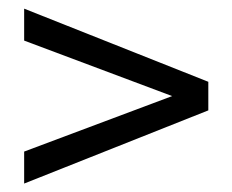

<svg xmlns="http://www.w3.org/2000/svg" viewBox="-20 -483 540 446"><path d="M36.1 -388.7V-462.9L463.9 -293V-226.6L36.1 -56.6V-130.9L379.9 -259.8Z"/></svg>

Font: BabelStone Mayan Numerals
Style: Regular
Weight: 400
Designer: Andrew West
Foundry: BabelStone
Version: Version 11.000 June 09, 2018